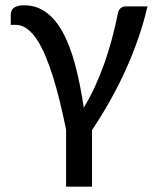

<svg xmlns="http://www.w3.org/2000/svg" viewBox="-20 -532 588 722"><path d="M534.5 -508Q520.5 -446.5 499 -385Q477.5 -323.5 450.5 -264.5Q423.5 -205.5 391.8 -149.5Q360 -93.5 326 -43V170H228.5V-45Q217.5 -98 205.5 -148Q193.5 -198 179.8 -241.8Q166 -285.5 150.8 -321.8Q135.5 -358 118.2 -384Q101 -410 81.2 -424.2Q61.5 -438.5 39.5 -438.5H20.5V-475Q20.5 -482.5 22.5 -489.2Q24.5 -496 30 -501Q35.5 -506 45.2 -509Q55 -512 70.5 -512Q117.5 -512 153.2 -486Q189 -460 216 -410.8Q243 -361.5 262.2 -290Q281.5 -218.5 295 -127Q318 -165 337.5 -207.5Q357 -250 372.8 -294.8Q388.5 -339.5 400.8 -385.2Q413 -431 422 -475.5Q425 -494.5 433.5 -501.2Q442 -508 452 -508Z"/></svg>

Font: Lato 2
Style: Regular
Weight: 500
Designer: Lukasz Dziedzic with Adam Twardoch and Botio Nikoltchev
Foundry: tyPoland Lukasz Dziedzic
Version: Version 2.015; 2015-08-06; http://www.latofonts.com/